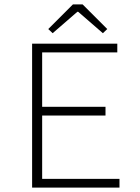

<svg xmlns="http://www.w3.org/2000/svg" viewBox="-20 -859 640 879"><path d="M127 0V-659H517V-619H173V-370H463V-330H173V-40H527V0ZM221 -707 201 -726 314 -839H358L471 -726L451 -707L338 -805H334Z"/></svg>

Font: TypoPRO Source Code Pro
Style: Regular
Weight: 300
Monospace: yes
Designer: Paul D. Hunt, Teo Tuominen
Foundry: Adobe Systems Incorporated
Version: Version 2.010;PS 1.0;hotconv 1.0.84;makeotf.lib2.5.63406